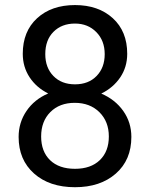

<svg xmlns="http://www.w3.org/2000/svg" viewBox="-20 -741 602 770"><path d="M490.2 -525.4Q490.2 -472.2 462.2 -430.7Q434.1 -389.2 386.2 -365.7Q441.9 -341.8 474.4 -295.9Q506.8 -250 506.8 -191.9Q506.8 -99.6 444.6 -44.9Q382.3 9.8 280.8 9.8Q178.2 9.8 116.5 -45.2Q54.7 -100.1 54.7 -191.9Q54.7 -249.5 86.2 -295.9Q117.7 -342.3 173.3 -366.2Q126 -389.6 98.6 -431.2Q71.3 -472.7 71.3 -525.4Q71.3 -615.2 128.9 -668Q186.5 -720.7 280.8 -720.7Q374.5 -720.7 432.4 -668Q490.2 -615.2 490.2 -525.4ZM416.5 -193.8Q416.5 -253.4 378.7 -291Q340.8 -328.6 279.8 -328.6Q218.8 -328.6 181.9 -291.5Q145 -254.4 145 -193.8Q145 -133.3 180.9 -98.6Q216.8 -64 280.8 -64Q344.2 -64 380.4 -98.9Q416.5 -133.8 416.5 -193.8ZM280.8 -646.5Q227.5 -646.5 194.6 -613.5Q161.6 -580.6 161.6 -523.9Q161.6 -469.7 194.1 -436.3Q226.6 -402.8 280.8 -402.8Q335 -402.8 367.4 -436.3Q399.9 -469.7 399.9 -523.9Q399.9 -578.1 366.2 -612.3Q332.5 -646.5 280.8 -646.5Z"/></svg>

Font: Roboto
Style: Regular
Weight: 400
Designer: Google
Version: Version 2.001047; 2015